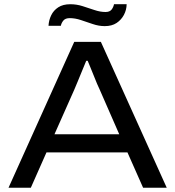

<svg xmlns="http://www.w3.org/2000/svg" viewBox="-20 -884 825 904"><path d="M20.1 0 329.6 -687H454.9L765.1 0H653.8L580 -166.6H198.9L125.1 0ZM236.5 -251.9H541.4L449.9 -461Q444.5 -472 437 -489.6Q429.5 -507.2 421.5 -527.7Q413.6 -548.2 405.6 -566.8Q397.7 -585.5 392.9 -597.6H386Q377.5 -577.2 366.6 -550.7Q355.7 -524.2 345.8 -500.1Q335.8 -475.9 329.4 -461ZM208.4 -762.5Q209.8 -788.8 221 -811.9Q232.1 -835.1 254.4 -849.6Q276.6 -864.1 311 -864.1Q340.6 -864.1 368.8 -855.1Q397.1 -846 424.6 -836.8Q452.1 -827.5 476.7 -827.5Q496.1 -827.5 505 -838.4Q513.8 -849.3 516.8 -864.1H576.3Q575.8 -837.3 563.5 -814Q551.1 -790.6 528.9 -775.8Q506.6 -761 473.2 -761Q445.1 -761 416.6 -770.8Q388.1 -780.6 360.8 -789.6Q333.6 -798.6 308.5 -798.6Q288.1 -798.6 278.8 -787.7Q269.4 -776.7 266.4 -762.5Z"/></svg>

Font: Archivo SemiBold SemiExpanded
Style: Regular
Weight: 600
Width: 6
Version: Version 2.001